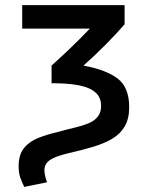

<svg xmlns="http://www.w3.org/2000/svg" viewBox="-20 -542 600 752"><path d="M75 190Q68 176 60.5 156.5Q53 137 53 109Q53 64 74 38Q95 12 130.5 -2Q166 -16 210 -26Q242 -35 272 -42Q302 -49 325.5 -58.5Q349 -68 362.5 -84.5Q376 -101 376 -127Q376 -149 366.5 -165Q357 -181 335.5 -192.5Q314 -204 276.5 -210Q239 -216 182 -216V-285Q211 -311 239 -337.5Q267 -364 291.5 -388.5Q316 -413 332 -430H67V-522H468V-447Q438 -412 395.5 -369Q353 -326 307 -285Q395 -269 440.5 -234.5Q486 -200 486 -122Q486 -77 468.5 -47Q451 -17 418.5 2Q386 21 341.5 34Q297 47 244 59Q224 64 208 69.5Q192 75 180 82Q168 89 161 99.5Q154 110 154 124Q154 137 157.5 150.5Q161 164 164 172Z"/></svg>

Font: Ubuntu Sans Mono Medium
Style: Regular
Weight: 500
Monospace: yes
Designer: Dalton Maag Ltd
Foundry: Dalton Maag Ltd
Version: Version 1.006